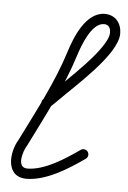

<svg xmlns="http://www.w3.org/2000/svg" viewBox="-46 -597 438 655"><g transform="rotate(5 172.5 -269.0)"><path d="M127 -227.3C127 -227.3 127 -227.3 127 -227.3C135.6 -235.4 144.4 -243.3 152.6 -251.8C203.4 -304.3 344.8 -425.4 344.8 -498C344.8 -533.1 323.5 -560.7 287 -560.7C222.1 -560.7 187 -471.5 171.3 -421.2C137.3 -312.7 80.7 -207.5 30.3 -105.8C30.3 -105.8 30.5 -106.2 30.8 -106.6C31 -107 31.2 -107.4 31.2 -107.3C3.4 -63.3 -3.9 23 69 23C136.8 23 211.2 -25 265 -62.7C273 -68.2 274.9 -79.1 269.3 -87C263.8 -95 252.9 -96.9 245 -91.3C197.8 -58.3 128.5 -12 69 -12C30.6 -12 48.6 -69.4 60.8 -88.7C60.8 -88.7 61 -89.1 61.2 -89.4C61.5 -89.8 61.7 -90.2 61.7 -90.2C112.9 -193.6 170.1 -300.4 204.7 -410.8C214.5 -442 243.6 -525.7 287 -525.7C304 -525.7 309.8 -513.7 309.8 -498C309.8 -443.6 169.5 -319.6 127.4 -276.2C119.6 -268 111.2 -260.5 103 -252.7C96 -246.1 95.6 -235 102.3 -228C108.9 -221 120 -220.6 127 -227.3Z"/></g></svg>

Font: FRB American Cursive Guidelines
Style: Italic
Weight: 400
Italic angle: -25°
Version: Version 2.0;Modular Font Editor K font №1